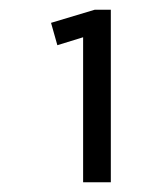

<svg xmlns="http://www.w3.org/2000/svg" viewBox="-20 -805 333 395"><path d="M208 -430H151V-749L179 -737L98 -712L85 -758L175 -785H208Z"/></svg>

Font: Pathway Extreme SemiCondensed ExtraLight
Style: Regular
Weight: 250
Width: 4
Version: Version 1.001;gftools[0.9.26]